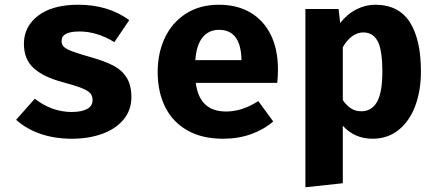

<svg xmlns="http://www.w3.org/2000/svg" viewBox="-20 -569 1840 811"><path d="M371 -146Q371 -164 361.5 -175Q352 -186 326 -196.5Q300 -207 245 -222Q165 -243 123 -280.5Q81 -318 81 -384Q81 -457 141.5 -503Q202 -549 311 -549Q437 -549 526 -484L463 -391Q390 -436 316 -436Q277 -436 258.5 -426Q240 -416 240 -395Q240 -381 249.5 -371.5Q259 -362 285.5 -352Q312 -342 365 -327Q422 -311 458.5 -292Q495 -273 515 -241Q535 -209 535 -159Q535 -103 501 -63Q467 -23 410 -3Q353 17 284 17Q210 17 150 -4Q90 -25 48 -63L127 -152Q199 -96 283 -96Q324 -96 347.5 -108.5Q371 -121 371 -146Z M935 -98Q1003 -98 1071 -142L1134 -56Q1095 -22 1041 -2.5Q987 17 922 17Q833 17 771 -18.5Q709 -54 677.5 -117.5Q646 -181 646 -265Q646 -345 676.5 -409.5Q707 -474 765.5 -511.5Q824 -549 905 -549Q981 -549 1037 -516.5Q1093 -484 1123.5 -422.5Q1154 -361 1154 -276Q1154 -243 1151 -219H807Q822 -98 935 -98ZM805 -315H1000Q998 -443 905 -443Q862 -443 836 -411.5Q810 -380 805 -315Z M1758 -267Q1758 -185 1733.5 -120.5Q1709 -56 1663 -19.5Q1617 17 1554 17Q1477 17 1428 -38V205L1270 222V-531H1410L1417 -472Q1448 -511 1486.5 -530Q1525 -549 1564 -549Q1664 -549 1711 -475.5Q1758 -402 1758 -267ZM1428 -370V-146Q1445 -122 1463.5 -110.5Q1482 -99 1506 -99Q1550 -99 1572.5 -138.5Q1595 -178 1595 -265Q1595 -359 1575 -395.5Q1555 -432 1515 -432Q1465 -432 1428 -370Z"/></svg>

Font: Fira Mono
Style: Bold
Weight: 700
Monospace: yes
Designer: Carrois Corporate & Edenspiekermann AG
Foundry: Carrois Corporate GbR & Edenspiekermann AG
Version: Version 3.206